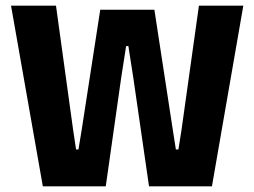

<svg xmlns="http://www.w3.org/2000/svg" viewBox="-20 -659 900 679"><path d="M354 0H131.5L19 -639H178L238.5 -200.5L249 -130.5H257.5L269 -200.5L334.5 -624.5H526L591 -200.5L602 -130.5H611L622 -200.5L683.5 -639H840.5L729.5 0H507L451.5 -383.5L434 -496H426L408.5 -383.5Z"/></svg>

Font: Anek Kannada
Style: Bold
Weight: 700
Version: Version 1.003